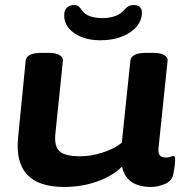

<svg xmlns="http://www.w3.org/2000/svg" viewBox="-20 -735 733 763"><path d="M235 8Q32 8 52 -189L82 -493Q85 -525 145 -525H173Q203 -525 217.5 -515.5Q232 -506 230 -494L200 -203Q195 -154 216.5 -134Q238 -114 298 -114Q343 -114 390 -129.5Q437 -145 464 -168L498 -493Q501 -525 561 -525H589Q619 -525 633.5 -515.5Q648 -506 646 -494L610 -147Q608 -126 615.5 -117.5Q623 -109 639 -109Q650 -109 657.5 -112Q665 -115 668 -115Q676 -115 676 -103Q676 -99 675 -84.5Q674 -70 669 -44Q664 -16 635.5 -4Q607 8 581 8Q533 8 503.5 -11.5Q474 -31 465 -73Q430 -37 368 -14.5Q306 8 235 8ZM378 -575Q316 -575 275.5 -603Q235 -631 235 -674Q235 -694 246 -704.5Q257 -715 273 -715Q286 -715 292 -710Q298 -705 304 -696Q317 -677 339 -670Q361 -663 387 -663Q416 -663 438.5 -671.5Q461 -680 477 -699Q490 -715 512 -715Q526 -715 535 -707.5Q544 -700 544 -686Q544 -638 497 -606.5Q450 -575 378 -575Z"/></svg>

Font: Asap Expanded Expanded Regular
Style: Bold Italic
Weight: 700
Width: 7
Italic angle: -6°
Designer: Pablo Cosgaya
Foundry: Omnibus-Type
Version: Version 3.001; ttfautohint (v1.8.4.7-5d5b)